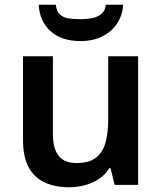

<svg xmlns="http://www.w3.org/2000/svg" viewBox="-20 -779 682 809"><path d="M562 -542V0H463L446 -70H440Q423 -42 396 -24.5Q369 -7 337 1.5Q305 10 271 10Q211 10 167 -11Q123 -32 100 -75.5Q77 -119 77 -188V-542H203V-213Q203 -153 227 -122.5Q251 -92 303 -92Q354 -92 383 -113.5Q412 -135 424 -176Q436 -217 436 -277V-542ZM499 -759Q496 -714 473 -679.5Q450 -645 411 -625.5Q372 -606 319 -606Q238 -606 192.5 -648Q147 -690 143 -759H215Q218 -732 232 -718.5Q246 -705 269 -701.5Q292 -698 320 -698Q345 -698 368 -702.5Q391 -707 407 -720Q423 -733 426 -759Z"/></svg>

Font: Noto Sans Devanagari SemiBold
Style: Regular
Weight: 600
Version: Version 2.003